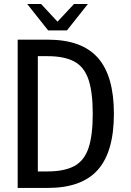

<svg xmlns="http://www.w3.org/2000/svg" viewBox="-20 -924 642 944"><path d="M113.8 -904.3H182.1L262.7 -817.4L343.8 -904.3H412.1L309.1 -774.4H216.8ZM66.9 -729H214.8Q381.8 -729 460.9 -640.1Q540 -551.3 540 -364.7Q540 -177.7 460.9 -88.9Q381.8 0 214.8 0H66.9ZM212.9 -81.1Q295.9 -81.1 345 -107.4Q394 -133.8 415 -195.6Q436 -257.3 436 -364.3Q436 -471.7 414.8 -533.7Q393.6 -595.7 344.7 -621.8Q295.9 -647.9 212.9 -647.9H166V-81.1Z"/></svg>

Font: Vazir Code Hack
Style: Code-Hack
Weight: 400
Foundry: DejaVu fonts team - Redesigned by Saber Rastikerdar
Version: Version 1.1.2